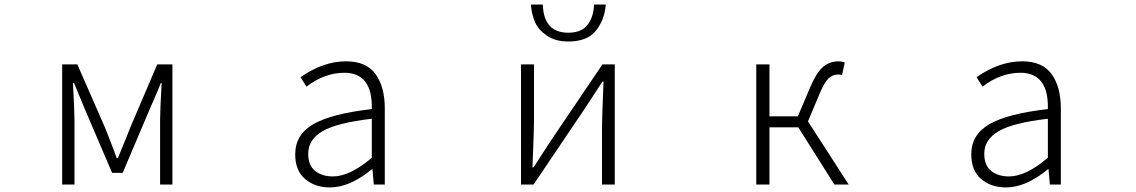

<svg xmlns="http://www.w3.org/2000/svg" viewBox="-20 -819 5040 852"><path d="M255.9 0V-533.2H323.2L446.3 -252Q453.1 -234.4 471.2 -188.5Q489.3 -142.6 498 -117.2H502.9Q552.7 -237.3 557.6 -252L677.7 -533.2H745.1V0H690.4V-288.1Q690.4 -327.1 697.3 -450.2H693.4Q684.6 -426.8 666 -384.3Q647.5 -341.8 644.5 -335L524.4 -51.8H477.5L356.4 -335Q314.5 -435.5 308.6 -450.2H303.7Q310.5 -327.1 310.5 -288.1V0Z M1444.3 12.7Q1377 12.7 1333.5 -24.9Q1290 -62.5 1290 -133.8Q1290 -221.7 1370.6 -268.1Q1451.2 -314.5 1629.9 -335Q1633.8 -496.1 1507.8 -496.1Q1420.9 -496.1 1339.8 -434.6L1313.5 -476.6Q1415 -546.9 1515.6 -546.9Q1605.5 -546.9 1646.5 -490.2Q1687.5 -433.6 1687.5 -337.9V0H1638.7L1632.8 -68.4H1630.9Q1532.2 12.7 1444.3 12.7ZM1457 -36.1Q1533.2 -36.1 1629.9 -119.1V-292Q1476.6 -274.4 1412.1 -237.3Q1347.7 -200.2 1347.7 -136.7Q1347.7 -85 1378.4 -60.5Q1409.2 -36.1 1457 -36.1Z M2292 0V-533.2H2349.6V-276.4Q2349.6 -242.2 2342.8 -76.2H2347.7L2422.9 -192.4L2653.3 -533.2H2708V0H2651.4V-255.9Q2651.4 -291 2658.2 -457H2653.3Q2599.6 -374 2578.1 -341.8L2347.7 0ZM2502 -634.8Q2444.3 -634.8 2406.2 -661.1Q2368.2 -687.5 2353.5 -722.2Q2338.9 -756.8 2335.9 -798.8H2388.7Q2392.6 -673.8 2502 -673.8Q2560.5 -673.8 2587.4 -709Q2614.3 -744.1 2616.2 -798.8H2668Q2663.1 -731.4 2624.5 -683.1Q2585.9 -634.8 2502 -634.8Z M3565.4 -280.3 3746.1 0H3682.6L3522.5 -253.9H3394.5V0H3335.9V-533.2H3394.5V-302.7H3520.5L3575.2 -431.6Q3603.5 -498 3632.8 -522.5Q3662.1 -546.9 3701.2 -546.9Q3713.9 -546.9 3728.5 -542L3716.8 -486.3Q3710 -488.3 3699.2 -488.3Q3675.8 -488.3 3657.7 -472.2Q3639.6 -456.1 3618.2 -406.2Z M4444.3 12.7Q4377 12.7 4333.5 -24.9Q4290 -62.5 4290 -133.8Q4290 -221.7 4370.6 -268.1Q4451.2 -314.5 4629.9 -335Q4633.8 -496.1 4507.8 -496.1Q4420.9 -496.1 4339.8 -434.6L4313.5 -476.6Q4415 -546.9 4515.6 -546.9Q4605.5 -546.9 4646.5 -490.2Q4687.5 -433.6 4687.5 -337.9V0H4638.7L4632.8 -68.4H4630.9Q4532.2 12.7 4444.3 12.7ZM4457 -36.1Q4533.2 -36.1 4629.9 -119.1V-292Q4476.6 -274.4 4412.1 -237.3Q4347.7 -200.2 4347.7 -136.7Q4347.7 -85 4378.4 -60.5Q4409.2 -36.1 4457 -36.1Z"/></svg>

Font: GenEi Gothic M Light
Style: Regular
Weight: 300
Designer: o_tamon (Modified); [Source Han Sans]
Ryoko NISHIZUKA  (kana & ideographs); Paul D. Hunt (Latin, Greek & Cyrillic); Wenl
Version: Version 1.1a;Original Version 1.004